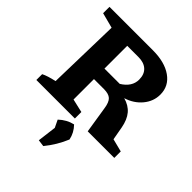

<svg xmlns="http://www.w3.org/2000/svg" viewBox="-248 -803 1216 1216"><g transform="rotate(45 359.5 -195.0)"><path d="M632 -80 719 -58V0H481L453 -177Q446 -226 426.5 -244Q407 -262 364 -262H275V-79L366 -58V0H21V-52Q52 -68 112 -81L124 -571L21 -598V-655H409Q516 -655 579 -610.5Q642 -566 642 -490Q642 -429 601.5 -380.5Q561 -332 496 -312Q547 -298 576 -263.5Q605 -229 616 -169ZM376 -560H275V-356H412Q480 -398 480 -462Q480 -509 452.5 -534.5Q425 -560 376 -560ZM302 259 318 132 294 82Q336 42 389 30Q426 68 436 118Q404 196 348 265Z"/></g></svg>

Font: Piazzolla
Style: Bold
Weight: 700
Designer: Juan Pablo del Peral
Foundry: Huerta Tipografica
Version: Version 1.330